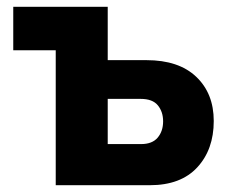

<svg xmlns="http://www.w3.org/2000/svg" viewBox="-20 -545 670 565"><path d="M144 0V-397H19V-525H297V-368H411Q506 -368 557.5 -319Q609 -270 609 -189Q609 -105 560.5 -52.5Q512 0 421 0ZM297 -121H395Q428 -121 444 -140Q460 -159 460 -188Q460 -216 444.5 -235Q429 -254 394 -254H297Z"/></svg>

Font: Raleway ExtraBold
Style: Regular
Weight: 800
Designer: Matt McInerney, Pablo Impallari, Rodrigo Fuenzalida
Foundry: Matt McInerney, Pablo Impallari, Rodrigo Fuenzalida
Version: Version 4.026